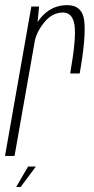

<svg xmlns="http://www.w3.org/2000/svg" viewBox="-41 -622 376 766"><path d="M239 -329H277Q302.5 -474 295.2 -537.8Q288 -601.5 227 -601.5Q171.5 -601.5 132.2 -562.5Q93 -523.5 84 -469.5L96.5 -453Q104 -494 135.8 -533Q167.5 -572 210 -572Q249.5 -572 256.5 -520Q263.5 -468 239 -329ZM-21 0H17L106 -504.5L115 -596H84ZM23.5 124H41.5L102 42.5H71Z"/></svg>

Font: Anybody Condensed ExtraLight
Style: Italic
Weight: 250
Width: 3
Italic angle: -10°
Version: Version 1.113;gftools[0.9.25]